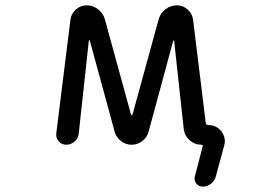

<svg xmlns="http://www.w3.org/2000/svg" viewBox="-20 -567 1040 725"><path d="M474.6 -134.8Q475.6 -132.8 477.5 -132.8Q479.5 -132.8 480.5 -134.8L579.1 -494.1Q585.9 -517.6 605 -532.2Q624 -546.9 648.4 -546.9Q670.9 -546.9 688.5 -531.2Q706.1 -515.6 709 -493.2L756.8 -103.5Q757.8 -94.7 766.6 -94.7Q797.9 -94.7 816.4 -70.3Q829.1 -53.7 829.1 -34.2Q829.1 -26.4 826.2 -16.6L794.9 99.6Q790 116.2 776.4 127Q762.7 137.7 745.1 137.7Q730.5 137.7 721.2 126Q711.9 114.3 715.8 99.6L745.1 -13.7Q747.1 -20.5 740.2 -20.5Q714.8 -20.5 695.8 -37.6Q676.8 -54.7 673.8 -80.1L637.7 -412.1Q637.7 -414.1 636.2 -414.1Q634.8 -414.1 633.8 -412.1L541 -69.3Q535.2 -47.9 517.1 -34.2Q499 -20.5 477.1 -20.5Q455.1 -20.5 437 -34.2Q418.9 -47.9 413.1 -69.3L319.3 -413.1Q318.4 -415 316.9 -415Q315.4 -415 315.4 -413.1L277.3 -62.5Q275.4 -44.9 261.7 -32.7Q248 -20.5 230.5 -20.5Q212.9 -20.5 202.1 -33.2Q192.4 -43.9 192.4 -57.6Q192.4 -59.6 192.4 -62.5L246.1 -493.2Q249 -515.6 266.6 -531.2Q284.2 -546.9 306.6 -546.9Q331.1 -546.9 350.1 -532.2Q369.1 -517.6 376 -494.1Z"/></svg>

Font: Rounded-X Mgen+ 2m regular
Style: Regular
Weight: 400
Designer: [Source Han Sans]
Ryoko NISHIZUKA  (kana & ideographs); Paul D. Hunt (Latin, Greek & Cyrillic); Wenlong ZHANG  (bopomofo
Version: Version 1.059.20150602